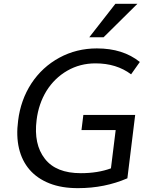

<svg xmlns="http://www.w3.org/2000/svg" viewBox="-20 -978 786 1009"><path d="M449.2 -782.2 586.4 -958H702.1L524.4 -782.2ZM391.1 10.7Q304.7 11.2 240.2 -14.2Q175.8 -39.6 135.5 -86.2Q95.2 -132.8 79.8 -198.2Q64.5 -263.7 75.2 -343.8Q88.4 -452.6 145 -539.6Q202.1 -626 292 -674.8Q381.8 -723.6 489.3 -723.6Q626.5 -723.6 714.8 -652.3L668.9 -587.4Q592.3 -645 481.9 -645Q400.4 -645 333.5 -606.4Q266.6 -567.9 224.1 -500Q182.6 -431.6 172.4 -347.7Q156.2 -219.7 215.8 -143.6Q274.4 -67.9 404.8 -67.9Q494.1 -67.9 563 -93.3L587.9 -294.4H408.2L418 -374H690.4L649.4 -41Q529.8 10.7 391.1 10.7Z"/></svg>

Font: Ride
Style: Italic
Weight: 400
Version: Version 3.000